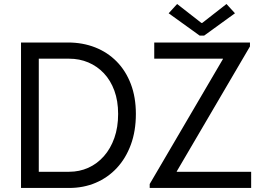

<svg xmlns="http://www.w3.org/2000/svg" viewBox="-20 -930 1315 950"><path d="M84 0V-719.7H316.4Q389.2 -719.7 450.7 -695.6Q512.2 -671.4 557.4 -625.5Q602.5 -579.6 627.4 -514.2Q652.3 -448.7 652.3 -366.2Q652.3 -281.7 627.4 -214.1Q602.5 -146.5 557.9 -98.6Q513.2 -50.8 453.1 -25.4Q393.1 0 322.3 0ZM171.9 -80.1H322.3Q373 -80.1 417 -99.9Q460.9 -119.6 494.1 -157.2Q527.3 -194.8 545.9 -247.6Q564.5 -300.3 564.5 -366.2Q564.5 -430.7 545.9 -481.4Q527.3 -532.2 494.1 -567.4Q460.9 -602.5 417 -621.1Q373 -639.6 322.3 -639.6H171.9ZM720.7 0V-19.5L1083 -637.7V-639.6H743.2V-719.7H1216.8V-700.2L854.5 -82V-80.1H1222.7V0ZM856.4 -910.2 976.6 -816.4H980.5L1100.6 -910.2L1142.6 -864.3L990.2 -753.9H967.8L814.5 -864.3Z"/></svg>

Font: Reddit Sans
Style: Regular
Weight: 400
Designer: Stephen Hutchings
Foundry: Reddit
Version: Version 1.014